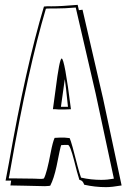

<svg xmlns="http://www.w3.org/2000/svg" viewBox="-20 -736 521 791"><path d="M404 -333 481 28Q441 35 417 35Q371 35 327 25Q321 9 313 7Q312 6 311 6Q308 5 307 5Q298 -23 285 -76Q269 -138 260 -139Q254 -139 247 -139Q239 -138 232 -138Q228 -128 213 -51Q202 0 187 29Q185 29 181 30Q173 31 165 31Q160 31 76 29L23 28L26 8H3L17 -66Q86 -459 161 -709Q175 -711 191 -710Q231 -710 300 -716Q304 -698 305 -694Q308 -694 312 -695Q318 -696 320 -696Q322 -686 403 -337Q404 -334 404 -333ZM449 -1 374 -351Q365 -391 292 -705Q247 -701 205 -701H184Q172 -701 169 -700Q96 -455 23 -39Q18 -8 16 -2Q18 -1 18 -1H42Q78 -1 121 0Q139 1 145 1Q156 1 158 0L161 -1Q173 -23 189 -108Q197 -150 205 -168Q214 -168 225 -169Q231 -169 234 -169H247Q251 -169 267 -167Q275 -150 300 -50Q308 -20 314 -4H315Q355 5 397 5Q423 5 449 0ZM272 -286Q263 -286 246 -285Q230 -285 222 -285Q217 -285 209 -286Q202 -286 198 -286Q202 -315 209 -367Q225 -494 234 -495Q246 -495 272 -288Q272 -287 272 -286ZM231 -296H260Q257 -325 252 -371Q248 -399 247 -410Q245 -398 241 -367Q234 -318 231 -296Z"/></svg>

Font: Londrina Shadow
Style: Regular
Weight: 400
Designer: Marcelo Magalhaes
Foundry: Marcelo Magalhães
Version: Version 1.001 2011